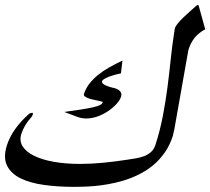

<svg xmlns="http://www.w3.org/2000/svg" viewBox="-59 -785 834 761"><path d="M633.3 -279.8Q633.3 -277.8 632.1 -272.9Q630.9 -268.1 629.6 -262.7Q628.4 -257.3 627.4 -252.4Q626.5 -247.6 626 -246.1Q613.8 -208.5 593.5 -179.7Q573.2 -150.9 547.4 -129.6Q521.5 -108.4 491.9 -93.8Q462.4 -79.1 431.9 -69.8Q401.4 -60.5 371.3 -55.2Q341.3 -49.8 314.9 -47.6Q288.6 -45.4 267.6 -44.9Q246.6 -44.4 233.4 -44.4Q170.4 -44.4 115.5 -52Q60.5 -59.6 22.7 -78.1Q-15.1 -96.7 -31 -128.4Q-46.9 -160.2 -31.7 -209Q-21 -242.2 1.2 -273.4Q23.4 -304.7 53.7 -331.5Q57.6 -335.4 62 -336.7Q66.4 -337.9 68.8 -337.9Q71.3 -337.9 71.5 -335.7Q71.8 -333.5 70.8 -330.6Q69.8 -327.6 68.1 -324.7Q66.4 -321.8 65.4 -320.8Q36.6 -289.1 25.4 -253.9Q17.1 -227.1 30.5 -205.3Q43.9 -183.6 75.2 -168Q106.4 -152.3 153.3 -143.8Q200.2 -135.3 258.3 -135.3Q301.8 -135.3 349.6 -139.9Q397.5 -144.5 447.3 -152.3Q462.9 -154.8 479.7 -157.5Q496.6 -160.2 512 -166Q527.3 -171.9 539.6 -182.6Q551.8 -193.4 557.6 -212.4Q575.7 -269 586.4 -325.2Q597.2 -381.3 604.5 -437Q611.8 -492.7 617.4 -547.4Q623 -602.1 631.3 -655.8Q632.8 -660.2 632.8 -664.8Q632.8 -669.4 633.8 -671.9Q636.7 -681.6 646.2 -692.9Q655.8 -704.1 667.7 -715.8Q679.7 -727.5 692.9 -738.8Q706.1 -750 716.8 -760.3Q719.2 -762.2 721.4 -763.7Q723.6 -765.1 724.6 -765.1Q728.5 -765.1 729 -760.7L754.4 -668.9Q729 -655.3 713.1 -636Q697.3 -616.7 689 -590.8Q687 -585.9 686 -577.6ZM348.1 -379.4Q348.6 -381.3 343 -382.8Q337.4 -384.3 328.4 -386.2Q319.3 -388.2 309.1 -390.4Q298.8 -392.6 290.5 -395.8Q282.2 -398.9 277.1 -403.1Q272 -407.2 273.9 -413.1Q281.2 -435.1 295.4 -453.4Q309.6 -471.7 329.3 -487.8Q349.1 -503.9 373.8 -517.8Q398.4 -531.7 426.3 -544.9L420.4 -494.1Q407.2 -491.7 394.5 -488Q381.8 -484.4 371.3 -480.2Q360.8 -476.1 354 -471.9Q347.2 -467.8 345.7 -463.9Q343.3 -456.1 354.2 -449.5Q365.2 -442.9 384.8 -438Q406.7 -434.1 416 -424.3Q425.3 -414.6 420.9 -401.9Q416.5 -388.2 402.8 -373Q389.2 -357.9 370.1 -345Q351.1 -332 328.4 -323.7Q305.7 -315.4 282.7 -315.4Q264.6 -315.4 248.3 -321.5Q231.9 -327.6 210 -335.9L195.8 -341.3Q234.9 -346.7 262.9 -351.1Q291 -355.5 309.3 -359.6Q327.6 -363.8 336.9 -368.4Q346.2 -373 348.1 -379.4Z"/></svg>

Font: XB Zar
Style: Italic
Weight: 400
Italic angle: -12°
Designer: Behnam
Foundry: Irmug
Version: Version 8.005 2009